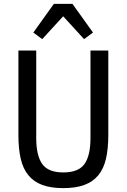

<svg xmlns="http://www.w3.org/2000/svg" viewBox="-20 -959 654 991"><path d="M167 -698V-246Q167 -156 198 -112.5Q229 -69 307 -69Q385 -69 416 -112.5Q447 -156 447 -246V-698H539V-262Q539 -191 527 -139.5Q515 -88 487.5 -54.5Q460 -21 415.5 -4.5Q371 12 307 12Q242 12 198 -4.5Q154 -21 126.5 -54.5Q99 -88 87 -139.5Q75 -191 75 -262V-698ZM354 -939 460 -791 414 -757 306 -875 198 -757 152 -791 258 -939Z"/></svg>

Font: IBM Plex Sans Cond Text
Style: Regular
Weight: 450
Width: 3
Designer: Mike Abbink, Paul van der Laan, Pieter van Rosmalen
Foundry: Bold Monday
Version: Version 1.3